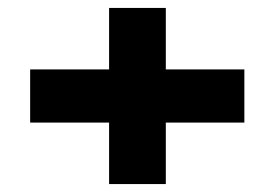

<svg xmlns="http://www.w3.org/2000/svg" viewBox="-20 -612 693 484"><path d="M56 -437H255V-592H398V-437H596V-303H398V-148H255V-303H56Z"/></svg>

Font: Plata Sans Black
Style: Regular
Weight: 900
Designer: Pablo Impallari, Andres Torresi, & Cristiano Sobral
Foundry: Pablo Impallari, Andres Torresi, & Cristiano Sobral
Version: Version 1.00;December 28, 2019;FontCreator 12.0.0.2547 64-bi